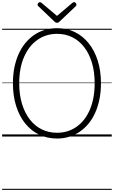

<svg xmlns="http://www.w3.org/2000/svg" viewBox="-20 -1279 1067 1799"><path d="M515 19Q422 19 346 -18Q270 -55 215.5 -123Q161 -191 131 -286.5Q101 -382 101 -499Q101 -576 114.5 -644.5Q128 -713 153.5 -770.5Q179 -828 215.5 -873Q252 -918 298 -950Q344 -982 398.5 -998.5Q453 -1015 515 -1015Q607 -1015 682 -978Q757 -941 811.5 -873Q866 -805 896 -710Q926 -615 926 -498Q926 -421 912.5 -352.5Q899 -284 873.5 -226Q848 -168 811.5 -123Q775 -78 729.5 -46.5Q684 -15 630 2Q576 19 515 19ZM515 -35Q567 -35 613 -49.5Q659 -64 698.5 -92Q738 -120 769 -160Q800 -200 822 -251.5Q844 -303 855.5 -365Q867 -427 867 -499Q867 -606 841.5 -691Q816 -776 769 -837Q722 -898 657.5 -930Q593 -962 515 -962Q463 -962 416.5 -947.5Q370 -933 330 -905Q290 -877 259 -837Q228 -797 205.5 -745.5Q183 -694 171.5 -632Q160 -570 160 -499Q160 -392 186 -306.5Q212 -221 259 -160Q306 -99 371 -67Q436 -35 515 -35ZM674 -1259Q682 -1259 689 -1251.5Q696 -1244 696 -1235Q696 -1232 695.5 -1229Q695 -1226 691 -1222L539 -1078Q534 -1073 528.5 -1069.5Q523 -1066 514 -1066Q505 -1066 500 -1069.5Q495 -1073 489 -1078L337 -1223Q333 -1227 332.5 -1230Q332 -1233 332 -1235Q332 -1244 339.5 -1251.5Q347 -1259 354 -1259Q359 -1259 363 -1256.5Q367 -1254 371 -1251L514 -1130L657 -1251Q662 -1254 665.5 -1256.5Q669 -1259 674 -1259ZM0 490H1027V500H0ZM0 -20H1027V0H0ZM0 -505H1027V-500H0ZM0 -1010H1027V-1000H0Z"/></svg>

Font: Playwrite NG Modern Guides
Style: Regular
Weight: 400
Designer: Veronika Burian, José Scaglione
Foundry: TypeTogether
Version: Version 1.003